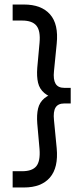

<svg xmlns="http://www.w3.org/2000/svg" viewBox="-20 -734 363 850"><path d="M86 96H36V24H78Q123 24 141 1.5Q159 -21 155 -74L145 -187Q142 -226 148.5 -253.5Q155 -281 176.5 -299Q198 -317 237 -325V-293Q198 -304 176.5 -322Q155 -340 148.5 -367.5Q142 -395 145 -434L155 -544Q160 -597 141.5 -620Q123 -643 78 -643H36V-714H86Q163 -714 201.5 -670.5Q240 -627 231 -540L219 -419Q215 -382 226 -363.5Q237 -345 265 -345H293V-276H265Q237 -276 226 -258Q215 -240 219 -202L231 -78Q239 8 201 52Q163 96 86 96Z"/></svg>

Font: Outfit Thin
Style: Regular
Weight: 400
Version: Version 1.100;gftools[0.9.27]